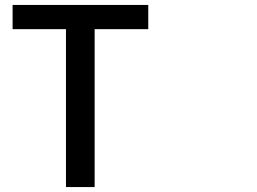

<svg xmlns="http://www.w3.org/2000/svg" viewBox="-20 -735 1040 777"><path d="M247 -617V22H363V-617H580V-715H31V-617Z"/></svg>

Font: コーポレート・ロゴ ver3 Medium
Style: Regular
Weight: 500
Designer: [KANA_main] LOGOTYPE.JP [Source Han Sans] Ryoko NISHIZUKA 西塚涼子 (kana, bopomofo & ideographs); Paul D. Hunt (Latin, Greek
Version: Version 12.001;FEAKit 1.0